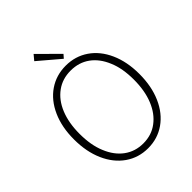

<svg xmlns="http://www.w3.org/2000/svg" viewBox="-260 -1084 1240 1240"><g transform="rotate(-45 360.0 -464.0)"><path d="M61 -366Q61 -478 99 -563Q137 -648 205 -694.5Q273 -741 360 -741Q447 -741 515 -694.5Q583 -648 621 -563Q659 -478 659 -366Q659 -254 621 -168Q583 -82 515 -34.5Q447 13 360 13Q273 13 205 -34.5Q137 -82 99 -168Q61 -254 61 -366ZM491 -73Q547 -115 577.5 -190Q608 -265 608 -366Q608 -469 577 -541Q546 -616 490.5 -656Q435 -696 360 -696Q285 -696 230 -656Q173 -615 142.5 -540.5Q112 -466 112 -366Q112 -263 143 -189Q174 -113 230 -72Q286 -31 360 -31Q436 -31 491 -73ZM237 -905 267 -941 404 -805 383 -781Z"/></g></svg>

Font: Merged Yaku Han JP ExtraLight
Style: Regular
Weight: 250
Designer: Ryoko NISHIZUKA 西塚涼子 (kana, bopomofo & ideographs); Paul D. Hunt (Latin, Greek & Cyrillic); Sandoll Communications 산돌커뮤니
Foundry: Adobe
Version: Version 2.004